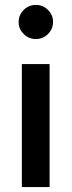

<svg xmlns="http://www.w3.org/2000/svg" viewBox="-20 -762 292 782"><path d="M69 0V-501H182V0ZM126 -603Q97 -603 76.5 -623.5Q56 -644 56 -672Q56 -701 76.5 -721.5Q97 -742 126 -742Q155 -742 175.5 -721.5Q196 -701 196 -673Q196 -644 175.5 -623.5Q155 -603 126 -603Z"/></svg>

Font: Red Hat Text Medium
Style: Regular
Weight: 500
Designer: Pentagram, MCKL
Foundry: Pentagram, MCKL
Version: Version 1.023